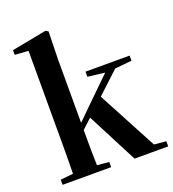

<svg xmlns="http://www.w3.org/2000/svg" viewBox="-146 -931 943 1044"><g transform="rotate(-20 325.5 -409.5)"><path d="M36.9 0V-29.9L142.8 -40.2H206.6L317.8 -29.9V0ZM109.1 0Q110.1 -18.1 110.6 -47.2Q111.1 -76.3 111.6 -110.2Q112.1 -144.1 112.1 -176.8Q112.1 -209.5 112.1 -234.8V-747.8L34 -753.3V-780.3L235.6 -819L250.6 -810L246.8 -650.9V-240.9Q246.8 -213.4 246.8 -179.5Q246.8 -145.6 247.3 -110.9Q247.8 -76.3 248.7 -47.2Q249.6 -18.1 250.6 0ZM177.7 -176.5V-220.2H183.6L343.8 -377.6L505.8 -535.7H564.2ZM453.4 0 298.1 -300.5 392.2 -386.5 578.7 -36.2 648 -29.9V0ZM364.5 -506V-535.7H619.7V-506L503.4 -494.8L482.5 -491.8Z"/></g></svg>

Font: Early Summer Mincho VF
Style: Regular
Weight: 250
Designer: GuiWonder
Version: Version 1.002